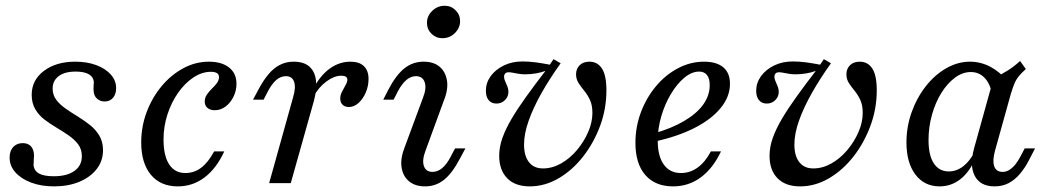

<svg xmlns="http://www.w3.org/2000/svg" viewBox="-20 -642 3665 673"><path d="M169.4 11.3Q124.2 11.3 89.1 -2Q54 -15.3 33.9 -37.9Q13.7 -60.5 13.7 -89.5Q13.7 -112.9 26.2 -126.6Q38.7 -140.3 59.7 -140.3Q78.2 -140.3 88.3 -129.4Q98.4 -118.5 99.2 -98.4Q99.2 -90.3 98.4 -79.8Q97.6 -69.4 97.6 -62.9Q100 -42.7 117.3 -33.5Q134.7 -24.2 168.5 -24.2Q214.5 -24.2 240.7 -42.7Q266.9 -61.3 266.9 -94.4Q266.9 -118.5 254.4 -135.5Q241.9 -152.4 221.8 -166.5Q201.6 -180.6 179 -194Q156.5 -207.3 136.3 -222.6Q116.1 -237.9 103.6 -259.3Q91.1 -280.6 91.1 -309.7Q91.1 -361.3 133.9 -393.5Q176.6 -425.8 243.5 -425.8Q285.5 -425.8 317.7 -413.7Q350 -401.6 368.5 -380.6Q387.1 -359.7 387.1 -333.1Q387.1 -312.1 376.2 -299.2Q365.3 -286.3 346.8 -286.3Q330.6 -286.3 319.8 -296.4Q308.9 -306.5 308.1 -323.4Q307.3 -331.5 308.1 -340.3Q308.9 -349.2 308.9 -354.8Q307.3 -372.6 291.1 -381.9Q275 -391.1 245.2 -391.1Q206.5 -391.1 185.5 -375Q164.5 -358.9 164.5 -331.5Q164.5 -308.9 177.4 -291.9Q190.3 -275 210.1 -261.3Q229.8 -247.6 252.8 -233.5Q275.8 -219.4 295.6 -203.6Q315.3 -187.9 328.2 -166.5Q341.1 -145.2 341.1 -115.3Q341.1 -78.2 319 -49.6Q296.8 -21 258.1 -4.8Q219.4 11.3 169.4 11.3Z M603.2 11.3Q542.7 11.3 508.9 -29.4Q475 -70.2 475 -142.7Q475 -199.2 494.4 -250Q513.7 -300.8 546.8 -340.3Q579.8 -379.8 622.6 -402.8Q665.3 -425.8 712.1 -425.8Q757.3 -425.8 783.1 -405.2Q808.9 -384.7 808.9 -348.4Q808.9 -324.2 798.4 -302.8Q787.9 -281.5 770.6 -268.5Q753.2 -255.6 733.1 -255.6Q716.9 -255.6 707.3 -263.7Q697.6 -271.8 697.6 -286.3Q697.6 -299.2 705.2 -310.5Q712.9 -321.8 723 -331.5Q733.1 -341.1 740.3 -350.8Q747.6 -360.5 747.6 -371.8Q747.6 -390.3 719.4 -390.3Q687.9 -390.3 658.1 -370.6Q628.2 -350.8 604.4 -316.9Q580.6 -283.1 566.9 -240.7Q553.2 -198.4 553.2 -153.2Q553.2 -96 573 -65.7Q592.7 -35.5 629.8 -35.5Q660.5 -35.5 685.1 -54Q709.7 -72.6 730.6 -111.3H766.1Q738.7 -51.6 697.2 -20.2Q655.6 11.3 603.2 11.3Z M923.4 0 1007.3 -300.8Q1017.7 -335.5 1010.9 -355.2Q1004 -375 982.3 -375Q963.7 -375 948.4 -361.7Q933.1 -348.4 919.4 -322.6L904 -292.7H866.9L885.5 -327.4Q901.6 -358.1 919.8 -380.2Q937.9 -402.4 960.1 -414.1Q982.3 -425.8 1008.9 -425.8Q1045.2 -425.8 1064.5 -408.5Q1083.9 -391.1 1087.5 -360.1Q1091.1 -329 1080.6 -289.5L999.2 0ZM1203.2 -266.9Q1188.7 -266.9 1180.6 -275Q1172.6 -283.1 1172.6 -296.8Q1172.6 -308.9 1179 -321Q1185.5 -333.1 1191.5 -344Q1197.6 -354.8 1197.6 -362.9Q1197.6 -376.6 1175.8 -376.6Q1151.6 -376.6 1124.2 -356.5Q1096.8 -336.3 1079 -303.2V-332.3Q1102.4 -377.4 1135.9 -401.6Q1169.4 -425.8 1208.1 -425.8Q1239.5 -425.8 1255.6 -410.1Q1271.8 -394.4 1271.8 -365.3Q1271.8 -340.3 1262.1 -317.7Q1252.4 -295.2 1236.7 -281Q1221 -266.9 1203.2 -266.9Z M1470.2 11.3Q1434.7 11.3 1413.3 -6.9Q1391.9 -25 1387.5 -56Q1383.1 -87.1 1398.4 -125.8L1462.9 -300Q1475.8 -333.1 1468.5 -354Q1461.3 -375 1437.9 -375Q1420.2 -375 1404.4 -361.7Q1388.7 -348.4 1375 -322.6L1359.7 -292.7H1323.4L1341.1 -327.4Q1368.5 -379.8 1398 -402.8Q1427.4 -425.8 1464.5 -425.8Q1500 -425.8 1521 -408.1Q1541.9 -390.3 1546.8 -359.3Q1551.6 -328.2 1535.5 -288.7L1471.8 -114.5Q1458.9 -81.5 1465.7 -60.5Q1472.6 -39.5 1496 -39.5Q1532.3 -39.5 1559.7 -92.7L1575 -121.8H1611.3L1592.7 -87.1Q1565.3 -34.7 1536.3 -11.7Q1507.3 11.3 1470.2 11.3ZM1530.6 -508.1Q1508.1 -508.1 1492.3 -523.8Q1476.6 -539.5 1476.6 -562.1Q1476.6 -586.3 1495.2 -604Q1513.7 -621.8 1538.7 -621.8Q1561.3 -621.8 1577 -606Q1592.7 -590.3 1592.7 -567.7Q1592.7 -544.4 1574.6 -526.2Q1556.5 -508.1 1530.6 -508.1Z M1837.1 11.3Q1785.5 11.3 1757.7 -17.3Q1729.8 -46 1729.8 -96Q1729.8 -126.6 1741.1 -158.5Q1752.4 -190.3 1773.4 -225.8Q1794.4 -261.3 1824.2 -302.8Q1854 -344.4 1891.9 -393.5Q1877.4 -387.9 1858.5 -384.7Q1839.5 -381.5 1820.2 -381.5Q1808.1 -381.5 1796.8 -383.5Q1785.5 -385.5 1777 -387.1Q1768.5 -388.7 1762.9 -388.7Q1754.8 -388.7 1750.8 -384.3Q1746.8 -379.8 1746.8 -373.4Q1746.8 -365.3 1750.8 -356.9Q1754.8 -348.4 1758.5 -339.1Q1762.1 -329.8 1762.1 -320.2Q1762.1 -303.2 1750 -291.1Q1737.9 -279 1720.2 -279Q1702.4 -279 1692.7 -291.1Q1683.1 -303.2 1683.1 -323.4Q1683.1 -351.6 1699.6 -374.6Q1716.1 -397.6 1745.2 -412.1Q1774.2 -426.6 1811.3 -426.6Q1834.7 -426.6 1858.1 -423.4Q1881.5 -420.2 1907.3 -415.3L1920.2 -434.7L1945.2 -420.2Q1906.5 -366.1 1877.8 -315.3Q1849.2 -264.5 1833.1 -219Q1816.9 -173.4 1816.9 -135.5Q1816.9 -95.2 1834.3 -73.4Q1851.6 -51.6 1883.1 -51.6Q1916.1 -51.6 1947.2 -69.4Q1978.2 -87.1 2002.8 -116.5Q2027.4 -146 2041.9 -179.8Q2056.5 -213.7 2056.5 -246Q2056.5 -273.4 2048 -291.5Q2039.5 -309.7 2028.2 -323.4Q2016.9 -337.1 2008.1 -350.8Q1999.2 -364.5 1999.2 -381.5Q1999.2 -400.8 2011.7 -413.3Q2024.2 -425.8 2046 -425.8Q2074.2 -425.8 2089.9 -402Q2105.6 -378.2 2105.6 -325Q2105.6 -260.5 2083.5 -200.8Q2061.3 -141.1 2023.8 -93.1Q1986.3 -45.2 1937.9 -16.9Q1889.5 11.3 1837.1 11.3Z M2339.5 11.3Q2276.6 11.3 2241.9 -28.6Q2207.3 -68.5 2207.3 -141.1Q2207.3 -197.6 2226.6 -248.8Q2246 -300 2279.4 -339.9Q2312.9 -379.8 2356.5 -402.8Q2400 -425.8 2447.6 -425.8Q2491.9 -425.8 2515.3 -406Q2538.7 -386.3 2538.7 -348.4Q2538.7 -303.2 2506 -263.3Q2473.4 -223.4 2413.7 -193.1Q2354 -162.9 2271.8 -145.2V-174.2Q2333.9 -191.9 2377.8 -217.7Q2421.8 -243.5 2444.8 -275.4Q2467.7 -307.3 2467.7 -343.5Q2467.7 -366.9 2458.1 -379Q2448.4 -391.1 2430.6 -391.1Q2404.8 -391.1 2379 -369.8Q2353.2 -348.4 2331.9 -312.9Q2310.5 -277.4 2298 -234.7Q2285.5 -191.9 2285.5 -149.2Q2285.5 -94.4 2306.9 -64.9Q2328.2 -35.5 2366.9 -35.5Q2398.4 -35.5 2425 -54.4Q2451.6 -73.4 2471.8 -111.3H2507.3Q2479 -51.6 2436.3 -20.2Q2393.5 11.3 2339.5 11.3Z M2784.7 11.3Q2733.1 11.3 2705.2 -17.3Q2677.4 -46 2677.4 -96Q2677.4 -126.6 2688.7 -158.5Q2700 -190.3 2721 -225.8Q2741.9 -261.3 2771.8 -302.8Q2801.6 -344.4 2839.5 -393.5Q2825 -387.9 2806 -384.7Q2787.1 -381.5 2767.7 -381.5Q2755.6 -381.5 2744.4 -383.5Q2733.1 -385.5 2724.6 -387.1Q2716.1 -388.7 2710.5 -388.7Q2702.4 -388.7 2698.4 -384.3Q2694.4 -379.8 2694.4 -373.4Q2694.4 -365.3 2698.4 -356.9Q2702.4 -348.4 2706 -339.1Q2709.7 -329.8 2709.7 -320.2Q2709.7 -303.2 2697.6 -291.1Q2685.5 -279 2667.7 -279Q2650 -279 2640.3 -291.1Q2630.6 -303.2 2630.6 -323.4Q2630.6 -351.6 2647.2 -374.6Q2663.7 -397.6 2692.7 -412.1Q2721.8 -426.6 2758.9 -426.6Q2782.3 -426.6 2805.6 -423.4Q2829 -420.2 2854.8 -415.3L2867.7 -434.7L2892.7 -420.2Q2854 -366.1 2825.4 -315.3Q2796.8 -264.5 2780.6 -219Q2764.5 -173.4 2764.5 -135.5Q2764.5 -95.2 2781.9 -73.4Q2799.2 -51.6 2830.6 -51.6Q2863.7 -51.6 2894.8 -69.4Q2925.8 -87.1 2950.4 -116.5Q2975 -146 2989.5 -179.8Q3004 -213.7 3004 -246Q3004 -273.4 2995.6 -291.5Q2987.1 -309.7 2975.8 -323.4Q2964.5 -337.1 2955.6 -350.8Q2946.8 -364.5 2946.8 -381.5Q2946.8 -400.8 2959.3 -413.3Q2971.8 -425.8 2993.5 -425.8Q3021.8 -425.8 3037.5 -402Q3053.2 -378.2 3053.2 -325Q3053.2 -260.5 3031 -200.8Q3008.9 -141.1 2971.4 -93.1Q2933.9 -45.2 2885.5 -16.9Q2837.1 11.3 2784.7 11.3Z M3273.4 11.3Q3220.2 11.3 3188.7 -30.2Q3157.3 -71.8 3157.3 -142.7Q3157.3 -197.6 3175.4 -248.4Q3193.5 -299.2 3225 -339.5Q3256.5 -379.8 3296.8 -402.8Q3337.1 -425.8 3379.8 -425.8Q3416.9 -425.8 3450.4 -408.5Q3483.9 -391.1 3511.3 -358.1L3456.5 -316.1Q3449.2 -351.6 3429.8 -370.6Q3410.5 -389.5 3383.1 -389.5Q3354 -389.5 3327.4 -369.8Q3300.8 -350 3279.8 -316.5Q3258.9 -283.1 3246.8 -239.9Q3234.7 -196.8 3234.7 -150.8Q3234.7 -97.6 3253.2 -69.4Q3271.8 -41.1 3305.6 -41.1Q3333.1 -41.1 3356.5 -59.3Q3379.8 -77.4 3397.6 -112.1V-83.9Q3377.4 -37.9 3345.6 -13.3Q3313.7 11.3 3273.4 11.3ZM3466.1 11.3Q3416.1 11.3 3396.8 -25.4Q3377.4 -62.1 3395.2 -125L3462.9 -368.5Q3487.1 -379 3510.9 -394Q3534.7 -408.9 3555.6 -428.2L3575.8 -400Q3561.3 -387.1 3551.6 -375.4Q3541.9 -363.7 3535.9 -349.2Q3529.8 -334.7 3523.4 -313.7L3467.7 -113.7Q3458.1 -79 3464.9 -59.3Q3471.8 -39.5 3494.4 -39.5Q3507.3 -39.5 3518.5 -46.8Q3529.8 -54 3539.1 -65.7Q3548.4 -77.4 3556.5 -92.7L3571.8 -121.8H3608.1L3586.3 -79.8Q3572.6 -53.2 3555.2 -32.7Q3537.9 -12.1 3516.1 -0.4Q3494.4 11.3 3466.1 11.3Z"/></svg>

Font: Playfair 9pt
Style: Italic
Weight: 400
Italic angle: -15.6°
Designer: Claus Eggers Sørensen
Foundry: Claus Eggers Sørensen
Version: Version 2.001;gftools[0.9.30]